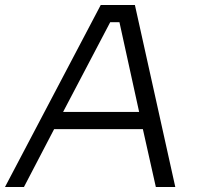

<svg xmlns="http://www.w3.org/2000/svg" viewBox="-45 -750 814 770"><path d="M-25 0 359 -730H496L658 0H580L528 -232H172L51 0ZM208 -301H513L434 -661H397Z"/></svg>

Font: Sora Light
Style: Italic
Weight: 300
Designer: Jonathan Barnbrook, Juli√°n Moncada
Version: Version 1.000